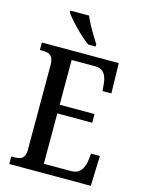

<svg xmlns="http://www.w3.org/2000/svg" viewBox="-136 -1010 817 1090"><g transform="rotate(15 273.0 -465.5)"><path d="M29 0V-44H49Q68 -44 81.5 -49Q95 -54 102.5 -68Q110 -82 110 -108V-601Q110 -631 102 -645.5Q94 -660 80 -665Q66 -670 49 -670H29V-714H481L485 -537H433L429 -581Q427 -603 419.5 -621.5Q412 -640 397 -651Q382 -662 356 -662H218V-399H423V-348H218V-52H378Q404 -52 420 -63Q436 -74 445 -92.5Q454 -111 457 -133L462 -177H514L508 0ZM286 -771Q267 -785 245 -804.5Q223 -824 201.5 -846Q180 -868 163 -888Q146 -908 138 -921V-931H248Q257 -909 271.5 -882Q286 -855 302 -829Q318 -803 330 -784V-771Z"/></g></svg>

Font: Noto Serif Khmer Condensed Medium
Style: Regular
Weight: 500
Width: 3
Designer: Danh Hong and the Monotype Design Team
Foundry: Monotype Imaging Inc.
Version: Version 2.004